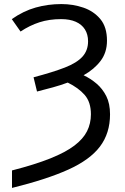

<svg xmlns="http://www.w3.org/2000/svg" viewBox="-20 -744 615 944"><path d="M39 94Q152 65 227 35Q302 5 345.5 -28Q389 -61 408 -99Q427 -137 427 -182Q427 -242 396.5 -277Q366 -312 313 -338Q278 -325 240 -314.5Q202 -304 162 -294L145 -364Q240 -389 299 -412Q358 -435 385.5 -465.5Q413 -496 413 -541Q413 -575 397.5 -599.5Q382 -624 352.5 -637Q323 -650 281 -650Q222 -650 174 -634.5Q126 -619 81 -589L38 -650Q95 -690 155.5 -707Q216 -724 282 -724Q339 -724 390 -706.5Q441 -689 473.5 -650Q506 -611 506 -544Q506 -486 474.5 -444.5Q443 -403 391 -374Q425 -358 454.5 -333Q484 -308 502.5 -271.5Q521 -235 521 -182Q521 -89 471.5 -23.5Q422 42 315.5 90Q209 138 39 180Z"/></svg>

Font: Noto Sans Ambassadori
Style: Regular
Weight: 400
Designer: Monotype Design Team
Foundry: Monotype Imaging Inc.
Version: Version 2.013